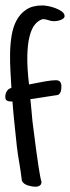

<svg xmlns="http://www.w3.org/2000/svg" viewBox="-20 -666 258 707"><path d="M217.8 -606.9Q217.8 -601.6 213.1 -597.9Q208.5 -594.2 202.1 -592Q195.8 -589.8 189.5 -588.9Q183.1 -587.9 179.7 -587.9Q168.5 -587.9 158.7 -591.6Q148.9 -595.2 137.7 -595.7Q121.6 -591.3 108.9 -576.2Q96.2 -561 88.9 -532.2Q81.5 -503.4 80.6 -460Q79.6 -416.5 86.9 -355Q117.7 -361.3 144.3 -366Q170.9 -370.6 185.5 -370.6Q197.3 -370.6 201.7 -364.3Q206.1 -357.9 206.1 -348.1Q206.1 -338.4 204.1 -330.1Q202.1 -321.8 193.8 -316.4L91.8 -300.8Q94.2 -280.3 95.9 -259.5Q97.7 -238.8 99.6 -218.8Q107.4 -155.3 113 -114.7Q118.7 -74.2 122.3 -50Q126 -25.9 128.2 -15.4Q130.4 -4.9 131.3 -1.2Q132.3 2.4 132.6 2Q132.8 1.5 132.8 2.9Q132.8 13.2 126.5 17.3Q120.1 21.5 111.3 21.5Q104.5 21.5 96.9 20.3Q89.4 19 82 16.6Q74.7 14.2 68.8 9.8Q63 5.4 60.5 -1Q56.6 -34.2 51.3 -64.5Q45.9 -94.7 42 -127.4Q38.1 -166 33.4 -209.5Q28.8 -252.9 25.9 -292.5Q23.9 -292 22 -292.2Q20 -292.5 17.6 -292.5Q9.8 -292.5 4.6 -296.1Q-0.5 -299.8 -0.5 -309.6Q-0.5 -320.8 5.1 -330.1Q10.7 -339.4 22 -342.3Q20.5 -369.1 18.6 -401.9Q16.6 -434.6 17.1 -468.5Q17.6 -502.4 22.7 -534.4Q27.8 -566.4 41 -591.1Q54.2 -615.7 77.1 -630.9Q100.1 -646 136.2 -646Q143.6 -646 157 -643.6Q170.4 -641.1 184.1 -636Q197.8 -630.9 207.8 -623.5Q217.8 -616.2 217.8 -606.9Z"/></svg>

Font: Just Another Hand
Style: Regular
Weight: 400
Designer: Astigmatic (AOETI)
Foundry: Astigmatic (AOETI)
Version: Version 1.000